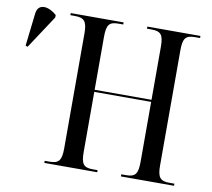

<svg xmlns="http://www.w3.org/2000/svg" viewBox="-79 -810 996 901"><g transform="rotate(10 418.5 -360.0)"><path d="M16 -523 120 -681V-693C82 -727 30 -735 24 -683L6 -527ZM188 0H440V-10H416C373 -10 361 -26 361 -83V-369H632V-85C632 -26 620 -10 575 -10H553V0H806V-10H782C738 -10 725 -26 725 -83V-632C725 -689 738 -704 782 -704H806V-714H553V-704H575C620 -704 632 -688 632 -631V-379H361V-631C361 -688 373 -704 416 -704H440V-714H188V-704H209C254 -704 268 -689 268 -631V-83C268 -26 255 -10 211 -10H188Z"/></g></svg>

Font: Noto Serif Display Condensed
Style: Regular
Weight: 400
Width: 3
Designer: Monotype Design Team
Foundry: Monotype Imaging Inc.
Version: Version 2.009